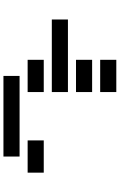

<svg xmlns="http://www.w3.org/2000/svg" viewBox="199 -924 724 1163"><g transform="rotate(-90 561.5 -342.0)"><path d="M585.9 -97.7H781.2V0H585.9ZM683.6 -683.6V-585.9H195.3V-683.6ZM585.9 -537.1H781.2V-439.5H585.9ZM293 -439.5H97.7V-537.1H293ZM1025.4 -390.6V-293H585.9V-390.6ZM585.9 -244.1H781.2V-146.5H585.9Z"/></g></svg>

Font: Trigram
Style: Regular
Weight: 400
Designer: GGBotNet
Foundry: GGBotNet
Version: 1.05